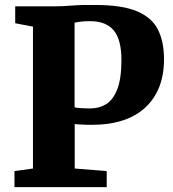

<svg xmlns="http://www.w3.org/2000/svg" viewBox="-20 -769 712 789"><path d="M115.5 -76.5V-659.5L42.5 -673.5V-743H204.5Q238.5 -743 276.8 -746.2Q315 -749.5 372.5 -748.5Q482.5 -748.5 543.5 -722.5Q604.5 -696.5 629.2 -647Q654 -597.5 654 -526Q654 -399 577.5 -327.5Q501 -256 356 -256Q334.5 -256 314 -257.2Q293.5 -258.5 287 -259V-76.5L418.5 -66V0H39.5V-66ZM286.5 -328Q304 -323.5 352 -323.5Q388.5 -323.5 417 -341.5Q445.5 -359.5 462.2 -403Q479 -446.5 479 -522.5Q479 -606.5 447.2 -644.2Q415.5 -682 351.5 -682Q324 -682 311 -680Q298 -678 286.5 -676Z"/></svg>

Font: Merriweather Black
Style: Regular
Weight: 900
Designer: Eben Sorkin
Foundry: Eben Sorkin
Version: Version 2.200;gftools[0.9.31]